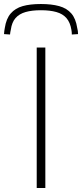

<svg xmlns="http://www.w3.org/2000/svg" viewBox="-75 -937 409 957"><path d="M108 0V-700H151V0ZM129 -917Q182 -917 220 -906.5Q258 -896 280.5 -870Q303 -844 310 -797Q312 -790 313 -782.5Q314 -775 314 -767L283 -765Q283 -771 282.5 -777Q282 -783 281 -788Q275 -825 256.5 -846.5Q238 -868 206 -877Q174 -886 129 -886Q84 -886 52.5 -877Q21 -868 2.5 -847Q-16 -826 -21 -789Q-23 -783 -23.5 -777Q-24 -771 -25 -765L-55 -767Q-55 -775 -53.5 -783Q-52 -791 -51 -798Q-44 -844 -21.5 -870Q1 -896 38 -906.5Q75 -917 129 -917Z"/></svg>

Font: Georama Expanded ExtraLight
Style: Regular
Weight: 250
Width: 7
Designer: Jean-Baptiste Levee
Foundry: Production Type
Version: Version 1.001